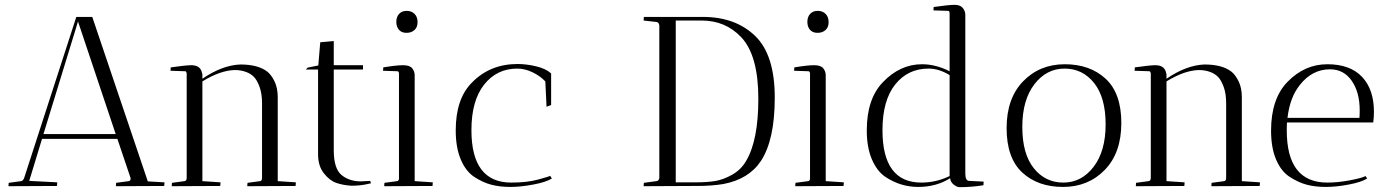

<svg xmlns="http://www.w3.org/2000/svg" viewBox="-20 -770 5744 795"><path d="M15 1 16 -13 68 -20Q75 -21 80 -33L296 -700H362L592 -19L661 -15Q661 -14 660 0L460 1Q460 -8 461 -13L513 -20Q521 -21 521 -32L466 -195H154L101 -21L217 -15Q217 -14 216 0ZM303 -681 160 -215H459Z M691 1 692 -13 744 -20Q753 -21 753 -34V-467Q751 -475 747 -475L686 -477L687 -491Q750 -500 772 -500Q812 -500 817 -465H818V-444Q900 -500 975 -503Q1048 -503 1086 -474Q1103 -461 1116.5 -433.5Q1130 -406 1130 -368V-20L1205 -15Q1205 -14 1204 0L1004 1Q1004 -8 1005 -13L1057 -20Q1065 -21 1065 -34V-343Q1065 -383 1054.5 -411Q1044 -439 1031 -452Q1018 -465 999 -472Q977 -480 953 -480Q893 -479 818 -433V-20L893 -15Q893 -14 892 0Z M1474 -19 1513 -21 1516 -11Q1515 -11 1502 -8Q1472 -1 1435 -1Q1401 -3 1373 -12.5Q1345 -22 1321 -52.5Q1297 -83 1297 -131V-482H1246L1254 -490L1298 -499L1306 -595L1362 -600V-500H1483V-482H1362V-148Q1362 -72 1394 -45.5Q1426 -19 1474 -19Z M1697 -459V-20L1772 -15Q1772 -14 1771 0L1571 1Q1571 -8 1572 -13L1624 -20Q1630 -20 1632 -29V-468Q1630 -475 1626 -475L1566 -477L1567 -491Q1621 -500 1649 -500Q1677 -500 1687 -487Q1697 -474 1697 -459ZM1663 -634Q1643 -634 1632 -646.5Q1621 -659 1621 -679.5Q1621 -700 1632.5 -712.5Q1644 -725 1664 -725Q1684 -725 1696.5 -712.5Q1709 -700 1709 -678.5Q1709 -657 1696 -645.5Q1683 -634 1663 -634Z M2122 -486Q2037 -486 1984.5 -419.5Q1932 -353 1932 -231Q1932 -14 2097 -14Q2162 -14 2208 -26.5Q2254 -39 2258 -42L2265 -31Q2242 -16 2189 -6Q2136 4 2093 4Q2050 4 2015 -5Q1980 -14 1944.5 -37Q1909 -60 1888 -109.5Q1867 -159 1867 -230Q1867 -361 1934 -428Q2009 -505 2123 -505Q2159 -505 2199.5 -495.5Q2240 -486 2262 -466V-335L2243 -328L2238 -433Q2216 -456 2184.5 -471Q2153 -486 2122 -486Z M2645 -685 2646 -700H2890Q3025 -700 3106.5 -621.5Q3188 -543 3188 -366Q3188 -191 3131 -104Q3081 -28 2975 -8Q2928 0 2865 0H2846L2645 1L2646 -13L2698 -20Q2708 -21 2710 -33V-665Q2708 -678 2698 -679ZM2885 -685H2778V-15H2860Q2908 -15 2941.5 -20.5Q2975 -26 3011.5 -46.5Q3048 -67 3069 -103Q3120 -188 3120 -361Q3120 -541 3049 -616Q2984 -685 2885 -685Z M3399 -459V-20L3474 -15Q3474 -14 3473 0L3273 1Q3273 -8 3274 -13L3326 -20Q3332 -20 3334 -29V-468Q3332 -475 3328 -475L3268 -477L3269 -491Q3323 -500 3351 -500Q3379 -500 3389 -487Q3399 -474 3399 -459ZM3365 -634Q3345 -634 3334 -646.5Q3323 -659 3323 -679.5Q3323 -700 3334.5 -712.5Q3346 -725 3366 -725Q3386 -725 3398.5 -712.5Q3411 -700 3411 -678.5Q3411 -657 3398 -645.5Q3385 -634 3365 -634Z M3977 -709V-52Q3977 -21 3993 -21L4053 -18L4052 -3Q4004 5 3952 5Q3941 4 3928.5 -6Q3916 -16 3914 -32Q3857 4 3782 4Q3709 4 3647 -37Q3612 -60 3590.5 -109.5Q3569 -159 3569 -230Q3569 -361 3636 -430Q3707 -504 3798 -504Q3854 -504 3912 -475V-714Q3912 -725 3906 -725L3845 -727L3846 -741Q3909 -750 3932.5 -750Q3956 -750 3966.5 -737Q3977 -724 3977 -709ZM3795 -14Q3856 -14 3912 -41V-459Q3868 -486 3825 -486Q3739 -486 3686.5 -420Q3634 -354 3634 -231Q3634 -14 3795 -14Z M4381.5 4Q4277 4 4212.5 -56Q4148 -116 4148 -239.5Q4148 -363 4216.5 -433.5Q4285 -504 4389 -504Q4493 -504 4558 -444Q4623 -384 4623 -260.5Q4623 -137 4554.5 -66.5Q4486 4 4381.5 4ZM4388 -486Q4313 -486 4263 -421Q4213 -356 4213 -244.5Q4213 -133 4260.5 -73.5Q4308 -14 4383 -14Q4458 -14 4508 -79Q4558 -144 4558 -255Q4558 -366 4510.5 -426Q4463 -486 4388 -486Z M4683 1 4684 -13 4736 -20Q4745 -21 4745 -34V-467Q4743 -475 4739 -475L4678 -477L4679 -491Q4742 -500 4764 -500Q4804 -500 4809 -465H4810V-444Q4892 -500 4967 -503Q5040 -503 5078 -474Q5095 -461 5108.5 -433.5Q5122 -406 5122 -368V-20L5197 -15Q5197 -14 5196 0L4996 1Q4996 -8 4997 -13L5049 -20Q5057 -21 5057 -34V-343Q5057 -383 5046.5 -411Q5036 -439 5023 -452Q5010 -465 4991 -472Q4969 -480 4945 -480Q4885 -479 4810 -433V-20L4885 -15Q4885 -14 4884 0Z M5308 -230Q5308 -14 5476 -14Q5520 -14 5570 -23.5Q5620 -33 5634 -41L5641 -31Q5618 -16 5565.5 -6Q5513 4 5469.5 4Q5426 4 5391.5 -5Q5357 -14 5321 -37Q5285 -60 5264 -109Q5243 -158 5243 -229Q5243 -361 5311 -431Q5382 -504 5476 -504Q5570 -504 5619.5 -452Q5669 -400 5669 -306Q5669 -286 5666 -263H5309Q5308 -252 5308 -230ZM5610 -313Q5610 -388 5577 -435.5Q5544 -483 5487 -483Q5413 -483 5362 -418Q5321 -367 5311 -282H5609Q5610 -293 5610 -313Z"/></svg>

Font: Antic Didone
Style: Regular
Weight: 400
Designer: Santiago Orozco
Foundry: Santiago Orozco
Version: Version 2.001